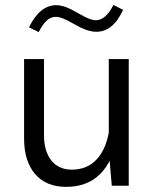

<svg xmlns="http://www.w3.org/2000/svg" viewBox="-20 -741 621 766"><path d="M96 -631.9 134.4 -613Q150.1 -644.1 166.4 -659Q182.6 -673.8 202.7 -673.8Q226.3 -673.8 271.7 -647.1Q301.3 -629.9 323.3 -622.1Q345.4 -614.2 364.2 -614.2Q431.3 -614.2 471 -701.8L432.6 -721.4Q401.8 -660.3 362.6 -660.3Q350.4 -660.3 334.5 -666.6Q318.7 -672.8 292.7 -687.7Q262.2 -705.8 241.7 -713.1Q221.1 -720.4 203.8 -720.4Q171.8 -720.4 144 -697.9Q116.3 -675.3 96 -631.9ZM493.6 -505.4H414V-139L426 0H493.6ZM76.1 -188.3Q76.1 -98.2 119.9 -46.8Q163.8 4.5 244.1 4.5Q328.2 4.5 379.9 -47.1Q431.6 -98.8 450 -200.9L414.3 -213.5Q401.3 -141.6 363.5 -102.9Q325.7 -64.2 266.6 -64.2Q214 -64.2 184.7 -101Q155.5 -137.9 155.5 -201.3V-505.4H76.1Z"/></svg>

Font: Estedad-FD VF
Style: Regular
Weight: 100
Designer: Amin Abedi
Version: Version 7.3